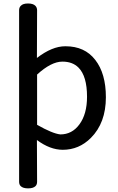

<svg xmlns="http://www.w3.org/2000/svg" viewBox="-20 -791 659 1074"><path d="M178.7 250Q166 262.7 137.2 262.7Q108.4 262.7 95.7 250Q86.9 241.2 86.9 225.6V-733.4Q86.9 -750 96.7 -758.8Q108.4 -771.5 136.7 -771.5Q165 -771.5 177.7 -758.8Q187.5 -749 187.5 -733.4L186.5 -466.8Q271.5 -532.2 344.7 -532.2Q345.7 -532.2 346.7 -532.2Q454.1 -532.2 512.7 -456.1Q572.3 -379.9 572.3 -247.1Q572.3 -103.5 488.3 -19.5Q421.9 46.9 331.1 46.9Q259.8 46.9 186.5 -7.8L187.5 225.6Q187.5 241.2 178.7 250ZM466.8 -250Q466.8 -365.2 418.9 -413.1Q385.7 -446.3 329.1 -446.3Q266.6 -446.3 187.5 -374V-92.8Q273.4 -43.9 317.4 -39.1Q382.8 -39.1 423.8 -94.7Q466.8 -152.3 466.8 -250Z"/></svg>

Font: TaiwanPearl
Style: Regular
Weight: 400
Version: Version 2.102